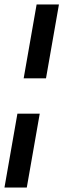

<svg xmlns="http://www.w3.org/2000/svg" viewBox="-29 -740 284 860"><path d="M77 -389 135 -720H235L177 -389ZM-9 100 49 -231H149L91 100Z"/></svg>

Font: DM Sans 36pt Medium
Style: Italic
Weight: 500
Italic angle: -10°
Designer: Colophon Foundry, Jonny Pinhorn
Foundry: Colophon Foundry
Version: Version 4.004;gftools[0.9.30]